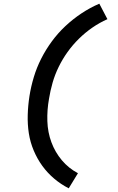

<svg xmlns="http://www.w3.org/2000/svg" viewBox="-20 -861 640 1042"><path d="M353 161Q310 139 273.5 108Q237 77 209.5 39Q182 1 163 -44Q144 -89 136.5 -137.5Q129 -186 130.5 -237.5Q132 -289 140 -340Q148 -391 163.5 -442.5Q179 -494 203.5 -542.5Q228 -591 261 -636Q294 -681 334.5 -719Q375 -757 421.5 -788Q468 -819 519 -841L563 -757Q520 -738 481 -711Q442 -684 408 -650.5Q374 -617 346.5 -578.5Q319 -540 298.5 -498Q278 -456 265.5 -412.5Q253 -369 246 -325Q235 -264 237 -203.5Q239 -143 259 -89Q279 -35 315.5 8.5Q352 52 403 79Z"/></svg>

Font: Iosevka Aile Semibold
Style: Italic
Weight: 600
Italic angle: -9°
Designer: Belleve Invis
Foundry: Belleve Invis
Version: Version 31.1.0; ttfautohint (v1.8.4)